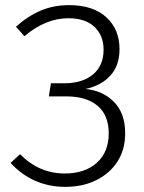

<svg xmlns="http://www.w3.org/2000/svg" viewBox="-20 -716 560 747"><path d="M234 11Q108 11 21 -82L58 -116Q132 -41 232 -41Q310 -41 356.5 -82.5Q403 -124 403 -197Q403 -268 359.5 -304.5Q316 -341 238 -341H170L178 -392H230Q301 -392 342 -426.5Q383 -461 383 -522Q383 -578 347.5 -611.5Q312 -645 246 -645Q157 -645 75 -575L42 -612Q89 -654 139 -675Q189 -696 249 -696Q342 -696 393.5 -649Q445 -602 445 -525Q445 -461 409.5 -422Q374 -383 313 -370Q381 -363 424 -319Q467 -275 467 -197Q467 -134 437 -87.5Q407 -41 354.5 -15Q302 11 234 11Z"/></svg>

Font: Trujillo Light
Style: Regular
Weight: 300
Designer: Fira Sans original fonts by bBox Type GmbH, Carrois Corporate GbR, & Edenspiekermann AG / Changes by Cristiano Sobral
Foundry: Fira Sans original fonts by bBox Type GmbH, Carrois Corporate GbR, & Edenspiekermann AG / Changes by Cristiano Sobral
Version: Version 4.301;July 28, 2020;FontCreator 13.0.0.2655 64-bit